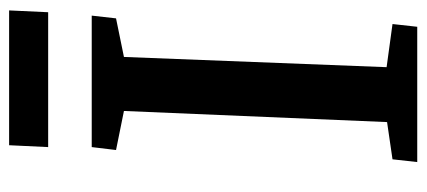

<svg xmlns="http://www.w3.org/2000/svg" viewBox="-272 -646 918 413"><g transform="rotate(-90 186.5 -439.0)"><path d="M81.1 -877.9H371.1L367.2 -793.9H77.1ZM154.8 -630.9 70.8 -647.9 77.1 -700.2H359.9L354 -647.9L271 -630.9L249 -65.9L341.8 -53.2L335.9 0H44.9L50.8 -53.2L130.9 -64.9Z"/></g></svg>

Font: Literata Book SemiBold
Style: Italic
Weight: 600
Italic angle: -3°
Designer: Latin by Veronika Burian and Jose Scaglione. Greek by Irene Vlachou. Cyrillic by Vera Evstafieva
Foundry: TypeTogether
Version: Version 1.003;PS 001.003;hotconv 1.0.88;makeotf.lib2.5.64775